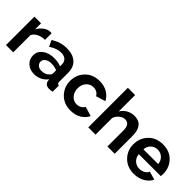

<svg xmlns="http://www.w3.org/2000/svg" viewBox="109 -1612 2504 2504"><g transform="rotate(45 1360.5 -360.0)"><path d="M373 -530V-408Q311 -407 263.5 -383.5Q216 -360 195 -317V0H61V-524H184V-412Q211 -464 257 -497.5Q303 -531 346 -531Q367 -531 373 -530Z M584 10Q507 10 456 -37.5Q405 -85 405 -156Q405 -231 467.5 -278Q530 -325 628 -325Q704 -325 756 -302V-332Q756 -384 726 -412Q696 -440 639 -440Q560 -440 475 -381L434 -466Q535 -533 652 -533Q765 -533 827.5 -477Q890 -421 890 -317V-154Q890 -115 922 -114V0Q888 7 863 7Q791 7 779 -55L776 -84Q704 10 584 10ZM622 -88Q697 -88 734 -132Q756 -149 756 -170V-230Q703 -250 650 -250Q598 -250 565 -226.5Q532 -203 532 -167Q532 -133 558 -110.5Q584 -88 622 -88Z M1258 -533Q1341 -533 1402.5 -497Q1464 -461 1495 -399L1364 -359Q1329 -419 1257 -419Q1199 -419 1159.5 -375Q1120 -331 1120 -262Q1120 -194 1160 -149Q1200 -104 1257 -104Q1293 -104 1323.5 -121.5Q1354 -139 1366 -166L1497 -126Q1469 -65 1406 -27.5Q1343 10 1259 10Q1135 10 1058.5 -69.5Q982 -149 982 -262Q982 -375 1058 -454Q1134 -533 1258 -533Z M2066 -327V0H1932V-294Q1932 -415 1844 -415Q1806 -415 1767 -384Q1728 -353 1713 -306V0H1579V-730H1713V-427Q1742 -477 1792 -505Q1842 -533 1901 -533Q2066 -533 2066 -327Z M2426 10Q2303 10 2226.5 -68.5Q2150 -147 2150 -259Q2150 -374 2226 -453.5Q2302 -533 2427 -533Q2551 -533 2625.5 -454Q2700 -375 2700 -264Q2700 -236 2697 -219H2292Q2297 -159 2337 -123.5Q2377 -88 2431 -88Q2472 -88 2507.5 -107.5Q2543 -127 2555 -159L2670 -127Q2641 -65 2576 -27.5Q2511 10 2426 10ZM2290 -306H2562Q2557 -364 2518.5 -400Q2480 -436 2425 -436Q2370 -436 2332 -400Q2294 -364 2290 -306Z"/></g></svg>

Font: Raleway
Style: Bold
Weight: 700
Designer: Matt McInerney, Pablo Impallari, Rodrigo Fuenzalida
Foundry: Matt McInerney, Pablo Impallari, Rodrigo Fuenzalida
Version: Version 3.000